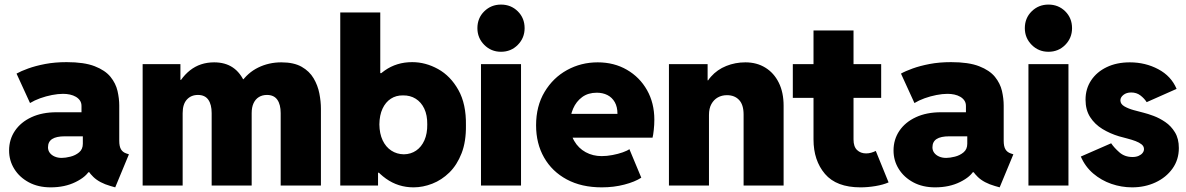

<svg xmlns="http://www.w3.org/2000/svg" viewBox="-20 -806 5153 834"><path d="M200.2 7.8Q146 7.8 105.5 -13.9Q64.9 -35.6 42.2 -72Q19.5 -108.4 19.5 -152.3Q19.5 -200.2 44.9 -237.8Q70.3 -275.4 116.7 -296.9Q163.1 -318.4 225.6 -318.4H360.4V-213.9H261.7Q224.6 -213.9 206.5 -202.1Q188.5 -190.4 188.5 -166Q188.5 -152.3 196.3 -142.1Q204.1 -131.8 217.5 -126Q231 -120.1 248 -120.1Q264.2 -120.1 285.9 -125.5Q307.6 -130.9 323.7 -144.3Q339.8 -157.7 339.8 -181.6V-250L334 -269.5V-345.7Q334 -359.4 327.4 -369.1Q320.8 -378.9 309.6 -385.5Q298.3 -392.1 283.9 -395.3Q269.5 -398.4 253.9 -398.4Q231.9 -398.4 205.8 -393.3Q179.7 -388.2 154.5 -379.2Q129.4 -370.1 110.4 -358.4L51.8 -486.3Q70.8 -497.1 102.5 -508.5Q134.3 -520 176.5 -528.1Q218.8 -536.1 269.5 -536.1Q345.7 -536.1 391.4 -518.3Q437 -500.5 460 -472.2Q482.9 -443.8 490.5 -410.9Q498 -377.9 498 -347.7V-194.3Q498 -170.4 505.4 -157.7Q512.7 -145 528.3 -139.6L540 -135.7L480.5 7.8L460 2Q412.1 -11.7 385.5 -37.4Q358.9 -63 353.5 -87.9L396.5 -57.6H318.4L370.1 -68.4Q355.5 -38.6 308.6 -15.4Q261.7 7.8 200.2 7.8Z M599.6 0V-527.3H763.7V-459H786.1L733.4 -398.4Q761.2 -465.8 805.4 -500.5Q849.6 -535.2 910.2 -535.2Q958 -535.2 991.2 -512.9Q1024.4 -490.7 1043.9 -445.3L1027.3 -461.9H1047.9L1025.4 -445.3Q1055.7 -490.2 1101.8 -512.7Q1147.9 -535.2 1202.1 -535.2Q1256.3 -535.2 1290.3 -515.9Q1324.2 -496.6 1342.3 -465.8Q1360.4 -435.1 1367.2 -400.1Q1374 -365.2 1374 -334V0H1199.2V-314.5Q1199.2 -352.1 1184.6 -372.8Q1169.9 -393.6 1139.6 -393.6Q1119.6 -393.6 1104.7 -384.5Q1089.8 -375.5 1081.5 -357.9Q1073.2 -340.3 1073.2 -314.5V0H899.4V-314.5Q899.4 -352.1 884.8 -372.8Q870.1 -393.6 839.8 -393.6Q810.1 -393.6 791.7 -373.5Q773.4 -353.5 773.4 -314.5V0Z M1458 0V-752H1631.8V-488.3H1644.5L1622.1 -398.4V-110.4L1644.5 -55.7H1622.1V0ZM1776.4 7.8Q1709.5 7.8 1656.2 -30.3Q1603 -68.4 1571.8 -131.6Q1540.5 -194.8 1540 -269.5Q1540.5 -341.8 1569.8 -402.3Q1599.1 -462.9 1650.9 -499.5Q1702.6 -536.1 1770.5 -536.1Q1828.6 -536.1 1882.8 -506.1Q1937 -476.1 1971.2 -415Q2005.4 -354 2003.9 -261.7Q2004.9 -191.4 1985.1 -140.4Q1965.3 -89.4 1931.9 -56.6Q1898.4 -23.9 1857.7 -8.1Q1816.9 7.8 1776.4 7.8ZM1734.4 -135.7Q1764.6 -136.2 1787.6 -151.9Q1810.5 -167.5 1823.5 -196.5Q1836.4 -225.6 1835.9 -265.6Q1836.4 -305.7 1823 -334Q1809.6 -362.3 1785.6 -377.2Q1761.7 -392.1 1730.5 -391.6Q1700.7 -392.1 1677.7 -377.2Q1654.8 -362.3 1641.6 -334Q1628.4 -305.7 1627.9 -265.6Q1628.4 -225.6 1642.1 -196.5Q1655.8 -167.5 1679.7 -151.9Q1703.6 -136.2 1734.4 -135.7Z M2069.3 0V-527.3H2243.2V0ZM2156.2 -581.1Q2113.3 -581.1 2083.5 -611.1Q2053.7 -641.1 2053.7 -683.6Q2053.7 -727.5 2083.5 -756.8Q2113.3 -786.1 2156.2 -786.1Q2199.7 -786.1 2229.2 -756.8Q2258.8 -727.5 2258.8 -683.6Q2258.8 -641.1 2229.2 -611.1Q2199.7 -581.1 2156.2 -581.1Z M2593.8 7.8Q2505.9 7.8 2441.9 -26.6Q2377.9 -61 2343.3 -121.8Q2308.6 -182.6 2308.6 -261.7Q2308.6 -345.2 2345.5 -406.7Q2382.3 -468.3 2443.1 -501.7Q2503.9 -535.2 2576.2 -535.2Q2647.5 -535.2 2703.1 -502.9Q2758.8 -470.7 2790.5 -414.6Q2822.3 -358.4 2822.3 -286.1Q2822.3 -263.7 2819.8 -241.5Q2817.4 -219.2 2814.5 -208H2444.3V-311.5H2662.1Q2662.1 -341.8 2650.4 -362.3Q2638.7 -382.8 2618.4 -393.1Q2598.1 -403.3 2572.3 -403.3Q2534.7 -403.3 2508.8 -384.3Q2482.9 -365.2 2469.5 -334.2Q2456.1 -303.2 2456.1 -267.6Q2456.1 -225.1 2474.4 -193.6Q2492.7 -162.1 2523.9 -145Q2555.2 -127.9 2593.8 -127.9Q2616.2 -127.9 2640.6 -132.6Q2665 -137.2 2685.1 -144.3Q2705.1 -151.4 2713.9 -158.2L2765.6 -34.2Q2737.8 -16.1 2692.1 -4.2Q2646.5 7.8 2593.8 7.8Z M2885.7 0V-527.3H3053.7V-457H3078.1L3032.2 -397.5Q3041 -442.4 3068.4 -473.1Q3095.7 -503.9 3134.8 -519.5Q3173.8 -535.2 3217.8 -535.2Q3267.1 -535.2 3304.4 -512.2Q3341.8 -489.3 3362.8 -447Q3383.8 -404.8 3383.8 -346.7V0H3210V-308.6Q3210 -351.1 3190.4 -371.8Q3170.9 -392.6 3137.7 -392.6Q3115.7 -392.6 3098.1 -382.8Q3080.6 -373 3070.1 -354Q3059.6 -335 3059.6 -306.6V0Z M3717.8 7.8Q3613.3 7.8 3563.5 -50.5Q3513.7 -108.9 3513.7 -200.2V-673.8H3687.5V-200.2Q3687.5 -168.9 3702.9 -154.3Q3718.3 -139.6 3742.2 -139.6Q3753.9 -139.6 3764.6 -142.8Q3775.4 -146 3784.2 -150.4L3839.8 -13.7Q3816.4 -3.4 3783 2.2Q3749.5 7.8 3717.8 7.8ZM3423.8 -380.9V-527.3H3807.6V-380.9Z M4042 7.8Q3987.8 7.8 3947.3 -13.9Q3906.7 -35.6 3884 -72Q3861.3 -108.4 3861.3 -152.3Q3861.3 -200.2 3886.7 -237.8Q3912.1 -275.4 3958.5 -296.9Q4004.9 -318.4 4067.4 -318.4H4202.1V-213.9H4103.5Q4066.4 -213.9 4048.3 -202.1Q4030.3 -190.4 4030.3 -166Q4030.3 -152.3 4038.1 -142.1Q4045.9 -131.8 4059.3 -126Q4072.8 -120.1 4089.8 -120.1Q4106 -120.1 4127.7 -125.5Q4149.4 -130.9 4165.5 -144.3Q4181.6 -157.7 4181.6 -181.6V-250L4175.8 -269.5V-345.7Q4175.8 -359.4 4169.2 -369.1Q4162.6 -378.9 4151.4 -385.5Q4140.1 -392.1 4125.7 -395.3Q4111.3 -398.4 4095.7 -398.4Q4073.7 -398.4 4047.6 -393.3Q4021.5 -388.2 3996.3 -379.2Q3971.2 -370.1 3952.1 -358.4L3893.6 -486.3Q3912.6 -497.1 3944.3 -508.5Q3976.1 -520 4018.3 -528.1Q4060.5 -536.1 4111.3 -536.1Q4187.5 -536.1 4233.2 -518.3Q4278.8 -500.5 4301.8 -472.2Q4324.7 -443.8 4332.3 -410.9Q4339.8 -377.9 4339.8 -347.7V-194.3Q4339.8 -170.4 4347.2 -157.7Q4354.5 -145 4370.1 -139.6L4381.8 -135.7L4322.3 7.8L4301.8 2Q4253.9 -11.7 4227.3 -37.4Q4200.7 -63 4195.3 -87.9L4238.3 -57.6H4160.2L4211.9 -68.4Q4197.3 -38.6 4150.4 -15.4Q4103.5 7.8 4042 7.8Z M4447.3 0V-527.3H4621.1V0ZM4534.2 -581.1Q4491.2 -581.1 4461.4 -611.1Q4431.6 -641.1 4431.6 -683.6Q4431.6 -727.5 4461.4 -756.8Q4491.2 -786.1 4534.2 -786.1Q4577.6 -786.1 4607.2 -756.8Q4636.7 -727.5 4636.7 -683.6Q4636.7 -641.1 4607.2 -611.1Q4577.6 -581.1 4534.2 -581.1Z M4897.5 7.8Q4851.6 7.8 4807.6 -7.3Q4763.7 -22.5 4728.8 -52.2Q4693.8 -82 4674.8 -126L4806.6 -183.6Q4819.3 -164.6 4842.3 -144.3Q4865.2 -124 4899.4 -124Q4914.6 -124 4925.8 -128.9Q4937 -133.8 4943.1 -141.6Q4949.2 -149.4 4949.2 -158.2Q4949.2 -170.4 4939 -178.7Q4928.7 -187 4912.6 -193.1Q4896.5 -199.2 4877.4 -204.1Q4858.4 -209 4840.8 -213.9Q4801.8 -225.6 4768.6 -245.8Q4735.4 -266.1 4715.3 -297.4Q4695.3 -328.6 4695.3 -373Q4695.3 -420.4 4719.7 -457Q4744.1 -493.7 4787.4 -514.4Q4830.6 -535.2 4887.7 -535.2Q4955.1 -535.2 5011.2 -505.4Q5067.4 -475.6 5090.8 -419.9L4960.9 -362.3Q4950.7 -378.4 4933.8 -391.4Q4917 -404.3 4893.6 -404.3Q4873 -404.3 4859.9 -393.8Q4846.7 -383.3 4846.7 -370.1Q4846.7 -354 4864 -344Q4881.3 -334 4904.8 -327.6Q4928.2 -321.3 4947.3 -316.4Q4965.3 -312 4991 -302.5Q5016.6 -293 5041.7 -275.9Q5066.9 -258.8 5083.7 -231.2Q5100.6 -203.6 5100.6 -163.1Q5100.6 -112.3 5073 -73.7Q5045.4 -35.2 4999.3 -13.7Q4953.1 7.8 4897.5 7.8Z"/></svg>

Font: Reddit Sans Black
Style: Regular
Weight: 900
Version: Version 1.014